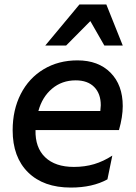

<svg xmlns="http://www.w3.org/2000/svg" viewBox="-20 -832 611 865"><path d="M37 -245Q37 -337 73.5 -408.5Q110 -480 176.5 -520Q243 -560 329 -560Q423 -560 478 -504.5Q533 -449 533 -354Q533 -306 516 -246H140Q138 -167 183.5 -123.5Q229 -80 313 -80Q362 -80 404 -92.5Q446 -105 486 -131L464 -24Q397 13 299 13Q176 13 106.5 -55.5Q37 -124 37 -245ZM432 -332Q434 -350 434 -358Q434 -410 404.5 -440Q375 -470 321 -470Q259 -470 214.5 -432.5Q170 -395 153 -332ZM533 -627H450L387 -737L278 -627H184L338 -812H459Z"/></svg>

Font: Application Medium
Style: Italic
Weight: 500
Italic angle: -12°
Designer: Wei Huang
Foundry: Wei Huang
Version: Version 0.012